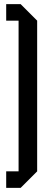

<svg xmlns="http://www.w3.org/2000/svg" viewBox="-20 -770 240 930"><path d="M160 -670V60L80 140H10V60H70V-670H10V-750H80Z"/></svg>

Font: Tektur Condensed
Style: Regular
Weight: 400
Width: 3
Designer: Adam Jagosz
Foundry: Adam Jagosz
Version: Version 1.005;gftools[0.9.30]